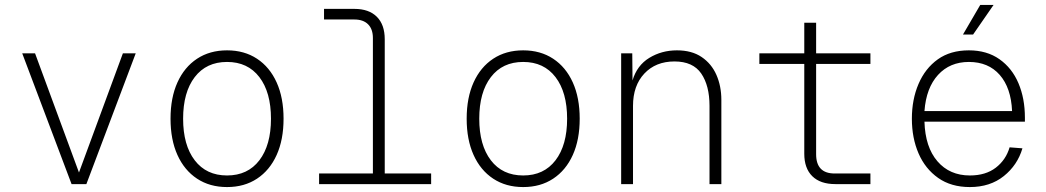

<svg xmlns="http://www.w3.org/2000/svg" viewBox="-20 -746 4240 778"><path d="M270 0 70 -530H122L300 -47L478 -530H530L330 0Z M900 12Q830 12 778.5 -22Q727 -56 699 -118Q671 -180 671 -265Q671 -350 699 -412Q727 -474 778.5 -508Q830 -542 900 -542Q970 -542 1021.5 -508Q1073 -474 1101 -412Q1129 -350 1129 -265Q1129 -180 1101 -118Q1073 -56 1021.5 -22Q970 12 900 12ZM900 -35Q984 -35 1031 -96.5Q1078 -158 1078 -265Q1078 -372 1031 -433.5Q984 -495 900 -495Q816 -495 769 -433.5Q722 -372 722 -265Q722 -158 769 -96.5Q816 -35 900 -35Z M1273 0V-43H1491V-592Q1491 -628 1471.5 -647.5Q1452 -667 1416 -667H1293V-710H1416Q1475 -710 1507 -678Q1539 -646 1539 -587V-43H1727V0Z M2100 12Q2030 12 1978.5 -22Q1927 -56 1899 -118Q1871 -180 1871 -265Q1871 -350 1899 -412Q1927 -474 1978.5 -508Q2030 -542 2100 -542Q2170 -542 2221.5 -508Q2273 -474 2301 -412Q2329 -350 2329 -265Q2329 -180 2301 -118Q2273 -56 2221.5 -22Q2170 12 2100 12ZM2100 -35Q2184 -35 2231 -96.5Q2278 -158 2278 -265Q2278 -372 2231 -433.5Q2184 -495 2100 -495Q2016 -495 1969 -433.5Q1922 -372 1922 -265Q1922 -158 1969 -96.5Q2016 -35 2100 -35Z M2497 0V-530H2542L2543 -420Q2561 -481 2611 -511.5Q2661 -542 2723 -542Q2783 -542 2823 -515Q2863 -488 2883 -442.5Q2903 -397 2903 -341V0H2855V-317Q2855 -399 2821.5 -448Q2788 -497 2713 -497Q2637 -497 2591 -448Q2545 -399 2545 -317V0Z M3365 0Q3304 0 3271.5 -32Q3239 -64 3239 -123V-487H3057V-530H3239V-654H3287V-530H3507V-487H3287V-121Q3287 -43 3362 -43H3507V0Z M3910 12Q3834 12 3781.5 -25Q3729 -62 3702 -124.5Q3675 -187 3675 -265Q3675 -343 3702 -406Q3729 -469 3780 -505.5Q3831 -542 3906 -542Q3979 -542 4030 -506Q4081 -470 4107 -408.5Q4133 -347 4133 -269V-253H3726Q3729 -150 3778.5 -92.5Q3828 -35 3910 -35Q3974 -35 4015 -66.5Q4056 -98 4071 -149L4123 -145Q4103 -77 4047.5 -32.5Q3992 12 3910 12ZM3726 -296H4081Q4077 -390 4031 -442.5Q3985 -495 3906 -495Q3829 -495 3781 -442.5Q3733 -390 3726 -296ZM3882 -606 3952 -726H4006L3923 -606Z"/></svg>

Font: Geist Mono ExtraLight
Style: Regular
Weight: 200
Monospace: yes
Designer: Basement.studio, Andrés Briganti, Mateo Zaragoza
Foundry: Basement.studio, Vercel, Andrés Briganti, Guido Ferreyra, Mateo Zaragoza
Version: Version 1.500; ttfautohint (v1.8.4.7-5d5b)